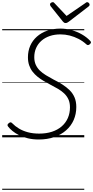

<svg xmlns="http://www.w3.org/2000/svg" viewBox="-20 -1258 854 1759"><path d="M335 20Q281 20 235.5 9Q190 -2 155 -19.5Q120 -37 94.5 -58Q69 -79 54 -99Q48 -106 49 -114Q50 -122 60 -129Q70 -138 77.5 -137.5Q85 -137 93 -128Q118 -102 153.5 -80.5Q189 -59 235 -46.5Q281 -34 339 -34Q404 -34 456 -51Q508 -68 545 -100Q582 -132 601.5 -176.5Q621 -221 621 -275Q621 -317 607 -347.5Q593 -378 568.5 -401.5Q544 -425 511.5 -444Q479 -463 442 -482Q410 -499 380 -516.5Q350 -534 323.5 -555.5Q297 -577 277.5 -602.5Q258 -628 247 -660.5Q236 -693 236 -733Q236 -791 257 -839Q278 -887 318 -922.5Q358 -958 412.5 -977Q467 -996 534 -996Q585 -996 636 -982Q687 -968 731 -942.5Q775 -917 805 -885Q814 -876 813.5 -869Q813 -862 803 -853Q794 -845 786 -845Q778 -845 771 -852Q738 -882 699 -902Q660 -922 618.5 -932.5Q577 -943 534 -943Q480 -943 436 -928Q392 -913 360 -885Q328 -857 311 -818.5Q294 -780 294 -734Q294 -695 307.5 -665Q321 -635 345 -611.5Q369 -588 401.5 -568.5Q434 -549 471 -529Q514 -508 551.5 -484Q589 -460 618 -431.5Q647 -403 663 -365.5Q679 -328 679 -278Q679 -213 655 -158.5Q631 -104 585.5 -64Q540 -24 476.5 -2Q413 20 335 20ZM779 -1238Q787 -1238 794 -1230.5Q801 -1223 801 -1216Q801 -1210 799 -1206.5Q797 -1203 792 -1199L611 -1060Q602 -1053 595 -1050Q588 -1047 580 -1047Q573 -1047 567.5 -1050.5Q562 -1054 556 -1061L444 -1201Q441 -1206 439.5 -1210Q438 -1214 438 -1218Q438 -1227 447 -1232.5Q456 -1238 463 -1238Q470 -1238 473.5 -1235Q477 -1232 481 -1227L590 -1112L758 -1227Q765 -1232 769 -1235Q773 -1238 779 -1238ZM0 471H752V481H0ZM0 -20H752V0H0ZM0 -505H752V-500H0ZM0 -991H752V-981H0Z"/></svg>

Font: Playwrite IE Guides
Style: Regular
Weight: 400
Designer: Veronika Burian, José Scaglione
Foundry: TypeTogether
Version: Version 1.003